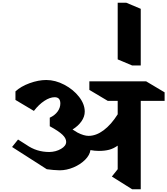

<svg xmlns="http://www.w3.org/2000/svg" viewBox="-20 -1386 1234 1416"><path d="M1018 -642V10H955L805 -84L848 -138V-312Q817 -290 784.5 -281.5Q752 -273 709 -273Q679 -273 647 -279Q642 -242 607.5 -207.5Q573 -173 522 -151.5Q471 -130 420 -130Q401 -130 373.5 -132.5Q346 -135 325 -138L69 -302L113 -357L173 -319Q213 -291 255 -278Q297 -265 344 -265Q392 -266 430 -288Q468 -310 468 -340Q468 -366 440.5 -392.5Q413 -419 347 -455V-518Q384 -535 404.5 -563Q425 -591 425 -623Q425 -669 383 -669Q348 -669 307 -642Q266 -615 230 -568L94 -649V-712Q134 -749 198.5 -772.5Q263 -796 321 -796Q388 -796 454.5 -761Q521 -726 563 -672Q605 -618 605 -563Q605 -526 581 -491.5Q557 -457 515 -431Q528 -424 552 -408Q599 -384 633 -384Q689 -384 744.5 -425.5Q800 -467 848 -543V-642H775L639 -723V-786H1058L1194 -705V-642ZM1018 -903V-1321L911 -1366H848V-948L955 -903Z"/></svg>

Font: InknutAntiqua
Style: Bold
Weight: 700
Designer: Claus Eggers Srensen
Foundry: Claus Eggers Srensen
Version: Version 1.000; ttfautohint (v1.2) -l 7 -r 28 -G 50 -x 13 -D 